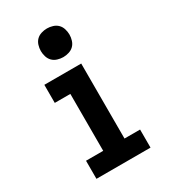

<svg xmlns="http://www.w3.org/2000/svg" viewBox="-185 -840 819 929"><g transform="rotate(-30 225.0 -375.0)"><path d="M74 0V-101H170V-419H83V-520H289V-101H376V0ZM230 -590Q214 -590 198 -595Q182 -600 171 -611Q160 -622 155 -638Q150 -654 150 -670Q150 -686 155 -702Q160 -718 171 -729Q182 -740 198 -745Q214 -750 230 -750Q246 -750 262 -745Q278 -740 289 -729Q300 -718 305 -702Q310 -686 310 -670Q310 -654 305 -638Q300 -622 289 -611Q278 -600 262 -595Q246 -590 230 -590Z"/></g></svg>

Font: Iosevka Book
Style: Bold
Weight: 700
Designer: Belleve Invis
Foundry: Belleve Invis
Version: Version 28.0.7; ttfautohint (v1.8.3)